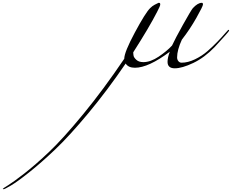

<svg xmlns="http://www.w3.org/2000/svg" viewBox="-832 -466 1650 1366"><path d="M268 -432 296 -446Q304 -446 306 -443.5Q308 -441 308 -433Q308 -424 286 -382Q230 -272 116 -94Q116 -81 118.5 -68.5Q121 -56 138.5 -40Q156 -24 188 -24Q239 -24 297 -63Q355 -102 392 -142Q414 -190 470 -290.5Q526 -391 540 -408Q575 -446 604 -446Q612 -446 612 -434Q612 -422 565.5 -339.5Q519 -257 462 -184Q428 -110 428 -58Q428 -42 437 -31Q446 -20 460 -20Q505 -20 555 -44Q605 -68 644.5 -102.5Q684 -137 717 -171.5Q750 -206 770.5 -230Q791 -254 794.5 -254Q798 -254 798 -248Q798 -242 696 -132Q623 -56 543 -18Q463 20 411.5 20Q360 20 360 -26Q360 -56 376 -98Q224 16 128 16Q81 16 62 -14Q-69 178 -204 340Q-339 502 -439.5 597.5Q-540 693 -625 760.5Q-710 828 -754.5 854Q-799 880 -805.5 880Q-812 880 -812 877.5Q-812 875 -774.5 852Q-737 829 -658.5 768Q-580 707 -481.5 613.5Q-383 520 -239.5 345.5Q-96 171 52 -48Q52 -94 127 -234Q202 -374 236 -408Q252 -424 268 -432Z"/></svg>

Font: Miama
Style: Regular
Weight: 400
Italic angle: 16.5°
Designer: Linus Romer
Foundry: Linus Romer
Version: 0.32